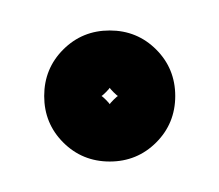

<svg xmlns="http://www.w3.org/2000/svg" viewBox="-20 -328 144 126"><path d="M45 -265Q45 -267 49.5 -262.5Q54 -258 52 -258Q50 -258 54.5 -262.5Q59 -267 59 -265Q59 -263 54.5 -267.5Q50 -272 52 -272Q54 -272 49.5 -267.5Q45 -263 45 -265ZM9 -265Q9 -283 21.5 -295.5Q34 -308 52 -308Q70 -308 82.5 -295.5Q95 -283 95 -265Q95 -247 82.5 -234.5Q70 -222 52 -222Q34 -222 21.5 -234.5Q9 -247 9 -265Z"/></svg>

Font: FRB American Cursive Semibold
Style: Italic
Weight: 600
Italic angle: -25°
Version: Version 2.0;Modular Font Editor K font №1